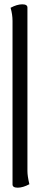

<svg xmlns="http://www.w3.org/2000/svg" viewBox="-20 -717 185 889"><path d="M107 75Q107 98 116 136Q86 152 62 152Q38 152 38 137V-620Q38 -650 29 -681Q59 -697 83 -697Q107 -697 107 -682Z"/></svg>

Font: Medula One
Style: Regular
Weight: 400
Designer: Luciano Vergara
Foundry: Luciano Vergara
Version: Version 1.002